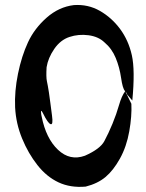

<svg xmlns="http://www.w3.org/2000/svg" viewBox="-20 -744 583 766"><path d="M40.3 -315.6Q37.4 -379.4 51.8 -449.9Q66.2 -520.4 91.8 -575.5Q117.5 -630.7 166.2 -673.6Q214.9 -716.5 274.8 -723.7Q331.4 -727.6 378.7 -700.5Q425.9 -673.4 459.2 -628.3Q492.6 -583.2 506 -523.7Q519.4 -464.3 507.9 -342.9L486.8 -367.4Q487.3 -371.7 478.2 -381.5Q469.1 -391.4 463.1 -433.3Q457.1 -475.3 441.7 -512.7Q426.4 -550.1 396.6 -575.1Q372.7 -598.1 333.1 -603.4Q293.5 -608.6 257.3 -596.6Q221.1 -584.7 196.4 -548.7Q171.7 -512.7 165.9 -475.8Q163.5 -436.5 167.1 -420.1Q170.7 -403.8 175.1 -375.5Q179.4 -347.2 180.8 -334.1Q182.3 -320.9 187.5 -282.7Q192.8 -244.6 181.8 -248.7Q170.7 -252.8 152 -291.1Q142.9 -308.9 143.6 -296.9Q144.4 -284.9 146.3 -278.7Q163.5 -191.8 211.3 -146.5Q259 -101.2 318.9 -122.8Q379.4 -149.6 396.2 -180.8Q412.9 -212 428.8 -250.4Q444.6 -288.7 454.9 -324.9Q465.2 -361.2 479.6 -380.3L504.1 -330Q506.5 -281.1 495.7 -219.9Q484.9 -158.8 458.5 -111.3Q432.1 -63.8 400.7 -37.6Q369.3 -11.5 321.8 0.5Q260.9 5.8 213.4 -16.5Q165.9 -38.8 129.3 -85.4Q92.6 -131.9 68.1 -191.6Q43.6 -251.3 40.3 -315.6Z"/></svg>

Font: Namteng
Style: Regular
Weight: 400
Designer: Khon Soe Zaw Thu
Foundry: MPUA
Version: Version 1.03 June 17, 2016